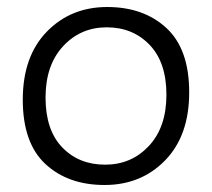

<svg xmlns="http://www.w3.org/2000/svg" viewBox="-20 -524 605 548"><path d="M278.5 4Q174 4 109.5 -56Q45 -116 45 -239.5Q45 -363 113.5 -433.5Q182 -504 286 -504Q390 -504 455 -444Q520 -384 520 -260.5Q520 -137 451.5 -66.5Q383 4 278.5 4ZM284.5 -446Q210 -446 160 -392Q110 -338 110 -245.5Q110 -153 157.5 -103.5Q205 -54 280 -54Q355 -54 405 -107.5Q455 -161 455 -253.5Q455 -346 407 -396Q359 -446 284.5 -446Z"/></svg>

Font: Antic Slab
Style: Regular
Weight: 400
Designer: Santiago Orozco
Foundry: Santiago Orozco
Version: Version 001.002